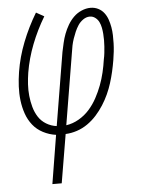

<svg xmlns="http://www.w3.org/2000/svg" viewBox="-53 -562 605 819"><g transform="rotate(-5 250.0 -152.5)"><path d="M138 215 172 7Q143 3 117 -10.5Q91 -24 73.5 -46Q56 -68 46.5 -95.5Q37 -123 33.5 -152.5Q30 -182 31.5 -212.5Q33 -243 38 -274Q48 -337 72.5 -399.5Q97 -462 132 -520L166 -501Q133 -446 110 -387Q87 -328 77 -268Q73 -243 71.5 -218Q70 -193 72.5 -168.5Q75 -144 81.5 -120.5Q88 -97 100.5 -77.5Q113 -58 133.5 -45.5Q154 -33 178 -30L230 -343Q234 -362 238.5 -381.5Q243 -401 250 -419.5Q257 -438 267.5 -456Q278 -474 292.5 -488.5Q307 -503 326.5 -511.5Q346 -520 365 -520Q383 -520 398 -512.5Q413 -505 423 -492Q433 -479 438.5 -463Q444 -447 447 -430Q450 -413 450.5 -395.5Q451 -378 450.5 -360.5Q450 -343 448 -325Q446 -307 443 -289Q439 -265 433.5 -241Q428 -217 420.5 -193Q413 -169 402.5 -146Q392 -123 378 -101Q364 -79 346.5 -59.5Q329 -40 307.5 -25Q286 -10 261.5 -2Q237 6 213 7L178 215ZM219 -30Q247 -34 273 -49Q299 -64 318.5 -86Q338 -108 352 -134Q366 -160 376 -186.5Q386 -213 392.5 -240.5Q399 -268 403 -296Q406 -309 407.5 -323Q409 -337 410 -350.5Q411 -364 411 -377.5Q411 -391 410 -404.5Q409 -418 406.5 -431Q404 -444 398.5 -455.5Q393 -467 382.5 -475Q372 -483 359 -483Q344 -483 330.5 -473.5Q317 -464 308.5 -451Q300 -438 294 -424Q288 -410 283 -395.5Q278 -381 275 -366.5Q272 -352 270 -337Z"/></g></svg>

Font: Iosevka SS04 XLt Obl
Style: Regular
Weight: 200
Italic angle: -9°
Monospace: yes
Designer: Belleve Invis
Foundry: Belleve Invis
Version: Version 19.0.0; ttfautohint (v1.8.4)